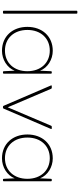

<svg xmlns="http://www.w3.org/2000/svg" viewBox="548 -1338 800 1936"><g transform="rotate(90 948.0 -370.0)"><path d="M110 0C115 0 118 -3 118 -8V-742C118 -747 115 -750 110 -750H96C91 -750 88 -747 88 -742V-8C88 -3 91 0 96 0Z M492 10C580 10 663 -41 693 -118L698 -8C698 -2 701 0 706 0H715C720 0 723 -3 723 -8V-484C723 -489 720 -492 715 -492H706C701 -492 698 -490 698 -484L693 -374C663 -451 580 -502 492 -502C345 -502 251 -394 251 -246C251 -98 345 10 492 10ZM490 -20C367 -20 282 -110 282 -246C282 -382 367 -472 490 -472C613 -472 698 -382 698 -246C698 -110 613 -20 490 -20Z M1065 0C1069 0 1073 -1 1075 -6L1280 -483C1283 -490 1280 -492 1274 -492H1258C1254 -492 1250 -491 1248 -486L1062 -48L875 -486C873 -491 869 -492 865 -492H848C842 -492 839 -489 842 -483L1047 -6C1049 -1 1053 0 1057 0Z M1577 10C1665 10 1748 -41 1778 -118L1783 -8C1783 -2 1786 0 1791 0H1800C1805 0 1808 -3 1808 -8V-484C1808 -489 1805 -492 1800 -492H1791C1786 -492 1783 -490 1783 -484L1778 -374C1748 -451 1665 -502 1577 -502C1430 -502 1336 -394 1336 -246C1336 -98 1430 10 1577 10ZM1575 -20C1452 -20 1367 -110 1367 -246C1367 -382 1452 -472 1575 -472C1698 -472 1783 -382 1783 -246C1783 -110 1698 -20 1575 -20Z"/></g></svg>

Font: LINE Seed Sans TH Thin
Style: Regular
Weight: 250
Designer: Dalton Maag Ltd | Thai characters by Cadson Demak Co.,Ltd.
Foundry: Dalton Maag Ltd
Version: Version 1.003